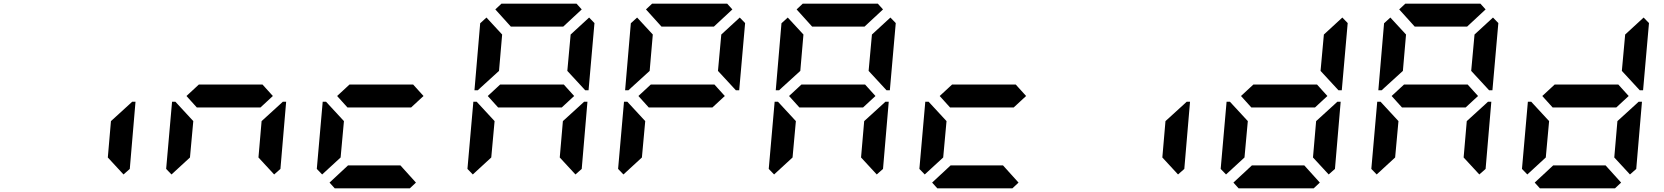

<svg xmlns="http://www.w3.org/2000/svg" viewBox="-20 -1020 9016 1040"><path d="M682 -456 696 -469H714L683 -105L649 -75L564 -167L581 -364Z M909 -75 880 -105 912 -469H930L942 -456L1027 -364L1009 -167ZM1402 -562 1458 -500 1391 -438H1046L990 -500L1057 -562ZM1498 -456 1512 -469H1530L1499 -105L1465 -75L1380 -167L1397 -364Z M1725 -75 1696 -105 1728 -469H1746L1758 -456L1843 -364L1825 -167ZM2218 -562 2274 -500 2207 -438H1862L1806 -500L1873 -562ZM2233 -31 2200 0H1793L1765 -31L1865 -124H2149Z M2541 -75 2512 -105 2544 -469H2562L2574 -456L2659 -364L2641 -167ZM2582 -544 2568 -531H2550L2581 -894L2615 -925L2700 -833L2683 -636ZM3034 -562 3090 -500 3023 -438H2678L2622 -500L2689 -562ZM2663 -969 2696 -1000H3103L3131 -969L3031 -876H2747ZM3171 -925 3200 -895 3168 -531H3150L3138 -544L3053 -636L3071 -833ZM3130 -456 3144 -469H3162L3131 -105L3097 -75L3012 -167L3029 -364Z M3357 -75 3328 -105 3360 -469H3378L3390 -456L3475 -364L3457 -167ZM3398 -544 3384 -531H3366L3397 -894L3431 -925L3516 -833L3499 -636ZM3850 -562 3906 -500 3839 -438H3494L3438 -500L3505 -562ZM3479 -969 3512 -1000H3919L3947 -969L3847 -876H3563ZM3987 -925 4016 -895 3984 -531H3966L3954 -544L3869 -636L3887 -833Z M4173 -75 4144 -105 4176 -469H4194L4206 -456L4291 -364L4273 -167ZM4214 -544 4200 -531H4182L4213 -894L4247 -925L4332 -833L4315 -636ZM4666 -562 4722 -500 4655 -438H4310L4254 -500L4321 -562ZM4295 -969 4328 -1000H4735L4763 -969L4663 -876H4379ZM4803 -925 4832 -895 4800 -531H4782L4770 -544L4685 -636L4703 -833ZM4762 -456 4776 -469H4794L4763 -105L4729 -75L4644 -167L4661 -364Z M4989 -75 4960 -105 4992 -469H5010L5022 -456L5107 -364L5089 -167ZM5482 -562 5538 -500 5471 -438H5126L5070 -500L5137 -562ZM5497 -31 5464 0H5057L5029 -31L5129 -124H5413Z M6394 -456 6408 -469H6426L6395 -105L6361 -75L6276 -167L6293 -364Z M6621 -75 6592 -105 6624 -469H6642L6654 -456L6739 -364L6721 -167ZM7114 -562 7170 -500 7103 -438H6758L6702 -500L6769 -562ZM7129 -31 7096 0H6689L6661 -31L6761 -124H7045ZM7251 -925 7280 -895 7248 -531H7230L7218 -544L7133 -636L7151 -833ZM7210 -456 7224 -469H7242L7211 -105L7177 -75L7092 -167L7109 -364Z M7437 -75 7408 -105 7440 -469H7458L7470 -456L7555 -364L7537 -167ZM7478 -544 7464 -531H7446L7477 -894L7511 -925L7596 -833L7579 -636ZM7930 -562 7986 -500 7919 -438H7574L7518 -500L7585 -562ZM7559 -969 7592 -1000H7999L8027 -969L7927 -876H7643ZM8067 -925 8096 -895 8064 -531H8046L8034 -544L7949 -636L7967 -833ZM8026 -456 8040 -469H8058L8027 -105L7993 -75L7908 -167L7925 -364Z M8253 -75 8224 -105 8256 -469H8274L8286 -456L8371 -364L8353 -167ZM8746 -562 8802 -500 8735 -438H8390L8334 -500L8401 -562ZM8761 -31 8728 0H8321L8293 -31L8393 -124H8677ZM8883 -925 8912 -895 8880 -531H8862L8850 -544L8765 -636L8783 -833ZM8842 -456 8856 -469H8874L8843 -105L8809 -75L8724 -167L8741 -364Z"/></svg>

Font: DSEG7 Classic Mini
Style: Bold Italic
Weight: 700
Italic angle: -5°
Designer: Keshikan(Twitter:@keshinomi_88pro)
Version: Version 0.46